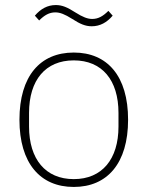

<svg xmlns="http://www.w3.org/2000/svg" viewBox="-20 -728 584 760"><path d="M343 -624C376 -624 403 -639 426 -666L409 -685C388 -664 369 -653 345 -653C327 -653 308 -660 278 -679C247 -699 226 -708 201 -708C168 -708 141 -693 118 -666L135 -647C156 -668 175 -679 199 -679C217 -679 236 -672 266 -653C297 -633 318 -624 343 -624ZM272 12C405 12 487 -82 487 -254C487 -427 405 -520 272 -520C139 -520 57 -427 57 -254C57 -82 139 12 272 12ZM272 -19C160 -19 95 -98 95 -227V-281C95 -411 160 -489 272 -489C384 -489 449 -411 449 -281V-227C449 -98 384 -19 272 -19Z"/></svg>

Font: IBM Plex Devanagari ExtraLight
Style: Regular
Weight: 200
Designer: Mike Abbink, Paul van der Laan, Pieter van Rosmalen, Erin McLaughlin
Foundry: Bold Monday
Version: Version 1.0